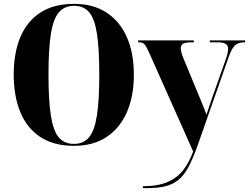

<svg xmlns="http://www.w3.org/2000/svg" viewBox="-20 -745 1289 994"><path d="M363 10Q258 10 188.5 -36Q119 -82 85 -165Q51 -248 51 -359Q51 -470 85 -552Q119 -634 188.5 -679.5Q258 -725 364 -725Q463 -725 532 -679.5Q601 -634 637 -552Q673 -470 673 -358Q673 -247 637 -164.5Q601 -82 532 -36Q463 10 363 10ZM363 0Q412 0 440.5 -33.5Q469 -67 481.5 -145.5Q494 -224 494 -358Q494 -492 482 -570Q470 -648 441.5 -681.5Q413 -715 364 -715Q314 -715 285 -681.5Q256 -648 243.5 -570Q231 -492 231 -358Q231 -224 243.5 -145.5Q256 -67 284.5 -33.5Q313 0 363 0ZM720 219Q800 219 850.5 196Q901 173 931 132.5Q961 92 980 39L749 -479Q737 -506 727.5 -516Q718 -526 702 -526H695V-536H983L984 -526H971Q941 -526 928.5 -519Q916 -512 916 -495Q916 -478 928 -447L1013 -242Q1025 -213 1033 -192.5Q1041 -172 1049 -152Q1056 -174 1063 -193.5Q1070 -213 1076 -232L1150 -441Q1161 -474 1161 -491Q1161 -510 1148 -518Q1135 -526 1105 -526H1066V-536H1249V-526H1245Q1214 -526 1197 -510.5Q1180 -495 1165 -453L1001 14Q977 81 953.5 123.5Q930 166 901 188.5Q872 211 833 220Q794 229 740 229H720Z"/></svg>

Font: Noto Serif Display SemiCondensed ExtraBold
Style: Regular
Weight: 800
Width: 4
Designer: Monotype Design Team
Foundry: Monotype Imaging Inc.
Version: Version 2.009